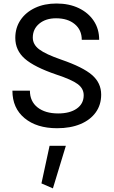

<svg xmlns="http://www.w3.org/2000/svg" viewBox="-20 -711 634 1072"><path d="M49.3 -204.6H147Q147 -145 189.7 -111.3Q232.4 -77.6 304.7 -77.6Q370.1 -77.6 408.7 -104.7Q447.3 -131.8 447.3 -179.2Q447.3 -216.8 413.6 -241.7Q379.9 -266.6 295.4 -294.4Q171.9 -336.4 118.7 -383.1Q65.4 -429.7 65.4 -499.5Q65.4 -556.2 94.7 -599.4Q124 -642.6 175.8 -667Q227.5 -691.4 295.4 -691.4Q365.7 -691.4 419.4 -665.8Q473.1 -640.1 503.4 -594.7Q533.7 -549.3 533.7 -488.8H436.5Q436.5 -543.9 397.2 -576.4Q357.9 -608.9 293 -608.9Q235.4 -608.9 199.2 -578.9Q163.1 -548.8 163.1 -501Q163.1 -462.4 199 -435.3Q234.9 -408.2 322.3 -377.9Q442.9 -336.4 493.9 -292.2Q544.9 -248 544.9 -182.6Q544.9 -125.5 514.4 -83.3Q483.9 -41 428.7 -18.1Q373.5 4.9 298.8 4.9Q185.1 4.9 117.2 -51.3Q49.3 -107.4 49.3 -204.6ZM256.8 103H347.7L275.4 340.8L211.4 313Z"/></svg>

Font: Estedad-FD Medium
Style: Regular
Weight: 500
Designer: Amin Abedi
Version: Version 7.3